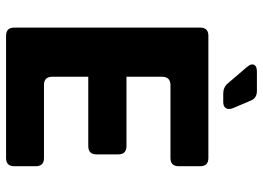

<svg xmlns="http://www.w3.org/2000/svg" viewBox="-137 -730 867 633"><g transform="rotate(90 296.5 -413.5)"><path d="M98 0Q71 0 71 -27V-640Q71 -667 98 -667H501Q528 -667 528 -640V-569Q528 -542 501 -542H261Q233 -542 233 -514V-397H461Q489 -397 489 -370V-298Q489 -271 461 -271H233V-153Q233 -125 260 -125H501Q528 -125 528 -98V-27Q528 0 501 0ZM288 -716Q268 -716 255 -731L201 -794Q189 -808 193.5 -817.5Q198 -827 216 -827H280Q304 -827 312 -806L337 -747Q342 -733 336.5 -724.5Q331 -716 316 -716Z"/></g></svg>

Font: Pitagon Sans
Style: Bold
Weight: 700
Designer: Travis Tran
Foundry: Pitagon
Version: Version 1.001; ttfautohint (v1.8.4.7-5d5b);gftools[0.9.26]